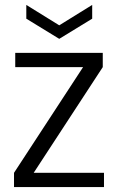

<svg xmlns="http://www.w3.org/2000/svg" viewBox="-20 -761 481 781"><path d="M398 -488 117 -58H403V0H37V-58L318 -488H42V-546H398ZM355 -741V-685L221 -603L87 -685V-741L221 -658Z"/></svg>

Font: Parkinsans Light
Style: Regular
Weight: 300
Designer: Red Stone, Indian Type Foundry
Foundry: Indian Type Foundry
Version: Version 1.000